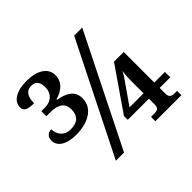

<svg xmlns="http://www.w3.org/2000/svg" viewBox="-161 -943 1162 1162"><g transform="rotate(-45 420.0 -362.0)"><path d="M172 -280C252 -280 353 -313 353 -411C353 -480 294 -503 237 -512V-517C294 -533 336 -567 336 -625C336 -687 277 -724 187 -724C95 -724 46 -687 46 -639C46 -604 75 -596 124 -596C124 -642 138 -683 186 -683C225 -683 241 -659 241 -616C241 -563 204 -531 154 -531H121V-488H154C227 -488 258 -459 258 -412C258 -351 224 -327 170 -327C114 -327 86 -368 86 -411C55 -411 38 -390 38 -362C38 -313 85 -280 172 -280ZM228 0H298L654 -714H585ZM566 0H789V-37H769C747 -37 727 -41 727 -75V-124H818V-170H727V-432H644L454 -157V-124H635V-75C635 -41 616 -37 594 -37H566ZM515 -170 625 -328C628 -333 635 -345 640 -356C637 -331 635 -306 635 -285V-170Z"/></g></svg>

Font: Noto Serif Medium
Style: Regular
Weight: 500
Designer: Monotype Design Team
Foundry: Monotype Imaging Inc.
Version: Version 2.013